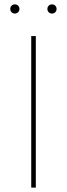

<svg xmlns="http://www.w3.org/2000/svg" viewBox="-20 -859 307 879"><path d="M233 -803Q227 -797 218 -797Q209 -797 203 -803Q197 -809 197 -818Q197 -827 203 -833Q209 -839 218 -839Q227 -839 233 -833Q239 -827 239 -818Q239 -809 233 -803ZM63 -803Q57 -797 48 -797Q39 -797 33 -803Q27 -809 27 -818Q27 -827 33 -833Q39 -839 48 -839Q57 -839 63 -833Q69 -827 69 -818Q69 -809 63 -803ZM123 0V-694H144V0Z"/></svg>

Font: Cantarell Thin
Style: Regular
Weight: 100
Designer: Dave Crossland, Nikolaus Waxweiler, Florian Fecher, Jacques Le Bailly, Eben Sorkin, Alexei Vanyashin, Alexios Zavras, Em
Version: Version 0.303